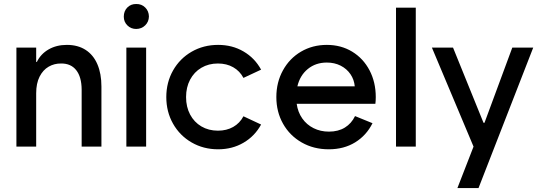

<svg xmlns="http://www.w3.org/2000/svg" viewBox="-20 -746 2751 977"><path d="M63.5 -503.9H164.1V-430.7H167.5Q187 -471.2 227.1 -494.4Q267.1 -517.6 320.3 -517.6Q376 -517.6 415.5 -492.2Q455.1 -466.8 475.6 -418.9Q496.1 -371.1 496.1 -305.7V0H395.5V-290Q395 -354.5 367.9 -388.9Q340.8 -423.3 291 -422.9Q256.3 -423.3 227.5 -406.7Q198.7 -390.1 181.4 -356Q164.1 -321.8 164.1 -271.5V0H63.5Z M623 -503.9H723.6V0H623ZM609.9 -661.1Q609.9 -689.5 627.9 -707.8Q646 -726.1 673.3 -725.6Q700.7 -726.1 719 -707.8Q737.3 -689.5 737.8 -662.1Q737.3 -635.3 719 -617.2Q700.7 -599.1 673.3 -598.6Q646.5 -598.6 628.2 -616.7Q609.9 -634.8 609.9 -661.1Z M826.2 -252Q826.2 -326.7 860.6 -387.5Q895 -448.2 955.3 -482.9Q1015.6 -517.6 1089.8 -517.6Q1162.1 -517.6 1219.2 -484.1Q1276.4 -450.7 1308.6 -391.6L1218.8 -349.6Q1200.2 -384.8 1166.7 -403.8Q1133.3 -422.9 1088.9 -422.9Q1041.5 -422.9 1004.6 -401.1Q967.8 -379.4 947.3 -340.6Q926.8 -301.8 926.8 -252Q926.8 -202.1 947.3 -163.3Q967.8 -124.5 1004.6 -102.8Q1041.5 -81.1 1088.9 -81.1Q1133.3 -81.1 1166.7 -100.1Q1200.2 -119.1 1218.8 -154.3L1308.6 -112.3Q1276.4 -53.2 1219.2 -19.8Q1162.1 13.7 1089.8 13.7Q1015.6 13.7 955.3 -21Q895 -55.7 860.6 -116.5Q826.2 -177.2 826.2 -252Z M1386.2 -252Q1386.2 -327.1 1419.7 -387.9Q1453.1 -448.7 1511.7 -483.2Q1570.3 -517.6 1643.1 -517.6Q1715.3 -517.6 1772 -483.2Q1828.6 -448.7 1860.4 -388.2Q1892.1 -327.6 1892.1 -252Q1892.1 -232.9 1890.1 -217.8H1489.7Q1495.6 -175.3 1518.1 -143.3Q1540.5 -111.3 1575.7 -93.8Q1610.8 -76.2 1653.8 -76.2Q1701.2 -76.2 1734.9 -96.9Q1768.6 -117.7 1786.6 -155.3L1875.5 -119.1Q1844.7 -57.1 1787.4 -21.7Q1730 13.7 1652.8 13.7Q1576.2 13.7 1515.4 -21Q1454.6 -55.7 1420.4 -116.2Q1386.2 -176.8 1386.2 -252ZM1785.2 -306.6Q1782.2 -340.8 1763.4 -368.4Q1744.6 -396 1713.4 -411.9Q1682.1 -427.7 1643.1 -427.7Q1586.4 -427.7 1546.4 -395Q1506.3 -362.3 1493.2 -306.6Z M1995.1 -707H2095.7V0H1995.1Z M2177.7 -503.9H2285.2L2440.4 -121.1H2445.3L2586.9 -503.9H2693.4L2415 210.9H2307.6L2389.6 0Z"/></svg>

Font: Wanted Sans Medium
Style: Regular
Weight: 500
Designer: Original Design by Kil Hyung-jin and Kang Hanbin, Wanted Lab, Inc; Hangeul from Source Han Sans by Jang Soo-young and Ka
Foundry: Wanted Lab, Inc.
Version: Version 1.001